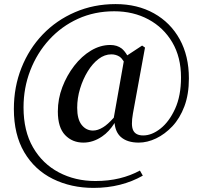

<svg xmlns="http://www.w3.org/2000/svg" viewBox="-20 -750 993 940"><path d="M388.2 -51.8Q334 -51.8 298.6 -88.9Q263.2 -126 263.2 -204.1Q263.2 -266.1 285.2 -323.5Q307.1 -380.9 343.5 -428Q379.9 -475.1 425.5 -502.4Q471.2 -529.8 520 -529.8Q553.2 -529.8 576.2 -512.2Q590.8 -500 603 -479L675.8 -526.9L689.9 -517.1L630.9 -194.8Q620.1 -134.8 632.6 -110.8Q645 -86.9 681.2 -86.9Q723.1 -86.9 765.6 -120.4Q808.1 -153.8 837.2 -217.3Q866.2 -280.8 866.2 -371.1Q866.2 -470.2 823.5 -542.7Q780.8 -615.2 706.8 -655Q632.8 -694.8 539.1 -694.8Q442.9 -694.8 361.8 -658Q280.8 -621.1 220.9 -555.7Q161.1 -490.2 128.2 -405Q95.2 -319.8 95.2 -224.1Q95.2 -108.9 141.6 -28.6Q188 51.8 268.1 94Q348.1 136.2 446.8 136.2Q511.2 136.2 565.2 123Q619.1 109.9 665 85L679.2 109.9Q627.9 139.2 567.4 154.5Q506.8 169.9 438 169.9Q328.1 169.9 239 126Q149.9 82 98.9 -4.4Q47.9 -90.8 47.9 -216.8Q47.9 -324.2 85 -417.7Q122.1 -511.2 189 -581.1Q255.9 -650.9 347.4 -690.4Q439 -730 545.9 -730Q652.8 -730 733.9 -684.6Q814.9 -639.2 859.9 -557.6Q904.8 -476.1 904.8 -366.2Q904.8 -288.1 882.8 -229.5Q860.8 -170.9 824 -131.8Q787.1 -92.8 744.1 -72.3Q701.2 -51.8 659.2 -51.8Q602.1 -51.8 570.8 -80.1Q544.9 -104 541 -147.9Q514.2 -105 480 -82Q436 -51.8 388.2 -51.8ZM537.1 -173.8 585.9 -449.2Q577.1 -463.9 565.9 -472.2Q547.9 -483.9 524.9 -483.9Q492.2 -483.9 462.6 -461.4Q433.1 -439 409.7 -400.9Q386.2 -362.8 372.1 -316.4Q357.9 -270 357.9 -222.2Q357.9 -166 379.9 -138.4Q401.9 -110.8 435.1 -110.8Q459 -110.8 484.9 -127Q506.8 -140.1 537.1 -173.8Z"/></svg>

Font: Dream Han Serif CN W16
Style: Regular
Weight: 625
Designer: Adobe
Foundry: Pal3love
Version: Version 3.00; Sans 2.004; Serif 2.001